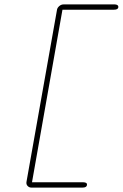

<svg xmlns="http://www.w3.org/2000/svg" viewBox="-20 -720 556 870"><path d="M100 104 238 -674Q239 -684 248 -692Q257 -700 268 -700H500Q508 -700 512.5 -696.5Q517 -693 516 -686Q514 -676 496 -676H263L125 106H358Q366 106 370.5 109Q375 112 374 119Q372 130 354 130H122Q112 130 105 122.5Q98 115 100 104Z"/></svg>

Font: Quicksand
Style: Light Italic
Weight: 300
Italic angle: -12°
Designer: Andrew Paglinawan
Foundry: Andrew Paglinawan
Version: 1.002